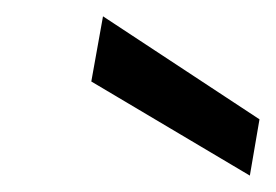

<svg xmlns="http://www.w3.org/2000/svg" viewBox="-20 -802 335 233"><path d="M90.8 -703.1 105 -782.2 294.9 -657.2 283.2 -588.9Z"/></svg>

Font: SVN-Poppins
Style: Italic
Weight: 400
Italic angle: -10°
Designer: Ninad Kale (Devanagari), Jonny Pinhorn (Latin)
Foundry: Indian Type Foundry
Version: Version 3.002 2017